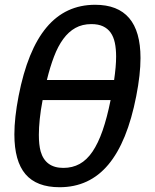

<svg xmlns="http://www.w3.org/2000/svg" viewBox="-20 -762 642 796"><path d="M227.1 14.2Q131.8 14.2 85.7 -39.8Q39.6 -93.8 39.6 -205.1Q39.6 -273.4 57.1 -363.8Q94.2 -554.7 172.9 -648.4Q251.5 -742.2 374.5 -742.2Q562.5 -742.2 562.5 -521.5Q562.5 -453.1 544.9 -363.8Q507.8 -173.3 429.2 -79.6Q350.6 14.2 227.1 14.2ZM453.1 -430.2Q457 -457.5 459.2 -481.7Q461.4 -505.9 461.4 -527.3Q461.4 -559.6 456.1 -584.7Q450.7 -609.9 438.5 -627Q426.3 -644 406.7 -653.1Q387.2 -662.1 358.9 -662.1Q321.3 -662.1 292.7 -646.2Q264.2 -630.4 242.2 -600.3Q220.2 -570.3 203.9 -527.3Q187.5 -484.4 174.3 -430.2ZM242.7 -65.9Q280.3 -65.9 310.1 -82.3Q339.8 -98.6 363.3 -133.1Q386.7 -167.5 405.3 -220.7Q423.8 -273.9 438.5 -347.2H156.7Q148.4 -304.2 144.8 -268.3Q141.1 -232.4 141.1 -203.1Q141.1 -161.6 148.4 -134.8Q168 -65.9 242.7 -65.9Z"/></svg>

Font: Hack
Style: Italic
Weight: 400
Italic angle: -11°
Monospace: yes
Designer: Christopher Simpkins
Foundry: Christopher Simpkins
Version: Version 2.019; ttfautohint (v1.4.1) -l 4 -r 80 -G 350 -x 0 -